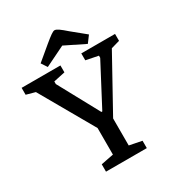

<svg xmlns="http://www.w3.org/2000/svg" viewBox="-204 -961 1001 1084"><g transform="rotate(-30 296.5 -418.5)"><path d="M168 0V-48L250 -64V-237L50 -587L-8 -603V-648H245V-603L170 -587V-570L314 -305H320L461 -573V-587L381 -603V-648H601V-603L545 -587L353 -240V-64L434 -48V0ZM179 -676 154 -714 245 -790Q274 -814 290.5 -825.5Q307 -837 315 -837Q325 -837 341.5 -825.5Q358 -814 385 -790L472 -719L440 -676L310 -740Z"/></g></svg>

Font: Faustina Light Medium
Style: Regular
Weight: 500
Version: Version 1.200